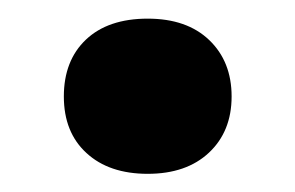

<svg xmlns="http://www.w3.org/2000/svg" viewBox="-20 -383 317 206"><path d="M138.5 -196.5Q97 -196.5 72.8 -218.8Q48.5 -241 48.5 -279.5Q48.5 -318 72.2 -340.5Q96 -363 138.5 -363Q180.5 -363 204.5 -340Q228.5 -317 228.5 -279.5Q228.5 -242 204.2 -219.2Q180 -196.5 138.5 -196.5Z"/></svg>

Font: Encode Sans SemiExpanded SemiExpanded SemiBold
Style: Regular
Weight: 600
Width: 6
Designer: Multiple Designers
Foundry: Impallari Type
Version: Version 3.000; ttfautohint (v1.8.3) -l 8 -r 50 -G 200 -x 14 